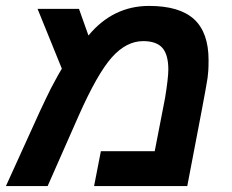

<svg xmlns="http://www.w3.org/2000/svg" viewBox="-37 -629 783 649"><path d="M467 -609Q570 -609 619 -564Q668 -519 668 -426Q668 -400 667 -389Q665 -363 662 -350Q659 -327 596 0H281L304 -118H486L521 -298Q532 -366 532 -394Q532 -444 512 -467Q492 -490 447 -490Q390 -490 341 -435Q292 -380 229 -238L124 0H-17L98 -253Q119 -298 135 -330Q162 -381 172 -397L90 -599H230L262 -509Q345 -609 467 -609Z"/></svg>

Font: Libra Sans
Style: Bold Italic
Weight: 700
Italic angle: -12°
Foundry: Context Ltd
Version: Version 1.002